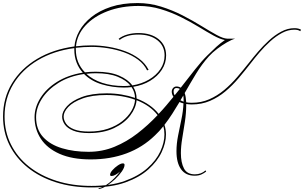

<svg xmlns="http://www.w3.org/2000/svg" viewBox="-85 -973 1997 1261"><path d="M819 -953Q898 -953 973 -929.5Q1048 -906 1115 -871.5Q1182 -837 1238.5 -802Q1295 -767 1338 -743.5Q1381 -720 1408 -719H1459Q1435 -712 1404 -694Q1373 -676 1342 -652.5Q1311 -629 1287 -603Q1241 -552 1203 -489.5Q1165 -427 1128 -362Q1136 -338 1138 -301Q1155 -298 1175 -298Q1237 -298 1289.5 -321Q1342 -344 1387.5 -382Q1433 -420 1473.5 -467.5Q1514 -515 1553 -564Q1577 -595 1609.5 -633Q1642 -671 1680.5 -706.5Q1719 -742 1761.5 -765Q1804 -788 1849 -788Q1875 -788 1892 -778L1887 -768Q1879 -774 1869 -776Q1859 -778 1848 -778Q1807 -778 1767 -756.5Q1727 -735 1690 -701.5Q1653 -668 1620.5 -630Q1588 -592 1562 -558Q1524 -509 1483 -460.5Q1442 -412 1395.5 -373Q1349 -334 1294.5 -310.5Q1240 -287 1175 -287Q1155 -287 1138 -290V-284Q1138 -231 1129.5 -174.5Q1121 -118 1112 -65Q1103 -12 1103 33Q1103 94 1123 133Q1143 172 1195 172Q1236 172 1265 146L1269 154Q1253 166 1236 173.5Q1219 181 1193 181Q1135 181 1104.5 139Q1074 97 1074 20Q1074 -28 1084.5 -81.5Q1095 -135 1106.5 -189.5Q1118 -244 1120 -294Q1106 -297 1094 -303Q1071 -264 1046.5 -226Q1022 -188 995 -153Q1005 -123 1005 -90Q1005 -35 977 25.5Q949 86 890 139Q831 192 738.5 225Q646 258 516 258Q388 258 281.5 224Q175 190 97.5 127.5Q20 65 -22.5 -20Q-65 -105 -65 -208Q-65 -329 -6 -426Q53 -523 158.5 -586Q264 -649 404 -668Q408 -719 436 -769.5Q464 -820 516 -861.5Q568 -903 643.5 -928Q719 -953 819 -953ZM1006 -609Q1006 -558 978 -515Q950 -472 901.5 -442.5Q853 -413 790 -403Q812 -368 812 -326Q906 -290 957 -225Q983 -252 1007 -280.5Q1031 -309 1054 -337Q1043 -354 1043 -371Q1043 -385 1052 -395Q1061 -405 1074 -405Q1090 -405 1102 -397Q1152 -461 1196 -517Q1240 -573 1279 -611Q1309 -641 1336.5 -666Q1364 -691 1392 -710Q1360 -716 1316.5 -740Q1273 -764 1219 -797Q1165 -830 1102.5 -861Q1040 -892 970.5 -913Q901 -934 825 -934Q712 -934 621.5 -899.5Q531 -865 476 -805Q421 -745 414 -669Q464 -675 516 -675Q570 -675 627.5 -665.5Q685 -656 737.5 -636.5Q790 -617 830 -586.5Q870 -556 891 -514L881 -511Q861 -552 822 -581Q783 -610 732 -628.5Q681 -647 625.5 -656Q570 -665 516 -665Q463 -665 413 -659Q413 -654 413 -649Q413 -559 473 -498Q507 -502 544 -502Q637 -502 696.5 -476.5Q756 -451 784 -412Q845 -422 893 -450Q941 -478 968.5 -519Q996 -560 996 -609Q996 -671 949 -708.5Q902 -746 824 -746Q746 -746 701 -711L694 -718Q718 -737 752 -746.5Q786 -756 824 -756Q907 -756 956.5 -716Q1006 -676 1006 -609ZM-55 -208Q-55 -108 -13 -24Q29 60 105 120.5Q181 181 285.5 214.5Q390 248 516 248Q644 248 734.5 215.5Q825 183 883 131.5Q941 80 968 21.5Q995 -37 995 -90Q995 -118 988 -144Q961 -110 933 -84Q852 -5 745.5 34.5Q639 74 511 74Q389 74 306.5 37.5Q224 1 183 -62Q142 -125 142 -203Q142 -268 180.5 -329.5Q219 -391 290 -435.5Q361 -480 459 -496Q433 -524 418 -562.5Q403 -601 403 -649Q403 -653 403 -657Q267 -639 163.5 -577.5Q60 -516 2.5 -421Q-55 -326 -55 -208ZM544 -492Q512 -492 482 -488Q523 -450 586 -429Q649 -408 729 -408Q751 -408 772 -411Q744 -446 687.5 -469Q631 -492 544 -492ZM496 24Q587 24 667 -9Q747 -42 817.5 -96.5Q888 -151 950 -217Q902 -280 812 -315Q808 -264 770 -214Q732 -164 663.5 -131.5Q595 -99 499 -99Q435 -99 396 -115Q357 -131 340 -156Q323 -181 323 -207Q323 -240 355 -275.5Q387 -311 452 -335.5Q517 -360 615 -360Q667 -360 714 -352Q761 -344 802 -330Q801 -369 779 -401Q754 -398 729 -398Q654 -398 584 -419Q514 -440 467 -487Q370 -473 299.5 -429Q229 -385 190.5 -325Q152 -265 152 -203Q152 -123 198 -73Q244 -23 322 0.5Q400 24 496 24ZM1074 -395Q1055 -395 1055 -371Q1055 -359 1062 -347Q1071 -358 1079.5 -368.5Q1088 -379 1096 -389Q1087 -395 1074 -395ZM333 -208Q333 -184 349 -161Q365 -138 401.5 -123.5Q438 -109 499 -109Q569 -109 624 -127.5Q679 -146 718 -177Q757 -208 778.5 -245Q800 -282 802 -318Q761 -333 713.5 -341Q666 -349 614 -349Q519 -349 456.5 -326Q394 -303 363.5 -270.5Q333 -238 333 -208ZM1121 -314Q1121 -332 1119 -346Q1114 -338 1109.5 -330Q1105 -322 1100 -314Q1110 -309 1121 -305Q1121 -309 1121 -314ZM733 110Q733 127 715.5 152.5Q698 178 671.5 203Q645 228 616.5 246.5Q588 265 566 268L560 264Q592 259 631.5 228Q671 197 703 154Q688 167 673.5 175Q659 183 648 183Q638 183 638 175Q638 162 653.5 144.5Q669 127 689 113.5Q709 100 722 100Q733 100 733 110Z"/></svg>

Font: Ballet 16pt
Style: Regular
Weight: 400
Designer: Maximiliano R. Sproviero
Foundry: Omnibus-Type
Version: Version 1.100; ttfautohint (v1.8.3)